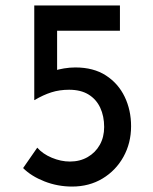

<svg xmlns="http://www.w3.org/2000/svg" viewBox="-20 -678 563 706"><path d="M245 8Q192 8 143.5 -11Q95 -30 65 -60L117 -135Q137 -112 170.5 -98Q204 -84 237 -84Q274 -84 302.5 -100.5Q331 -117 347 -145.5Q363 -174 363 -211Q363 -251 348.5 -282Q334 -313 305.5 -330.5Q277 -348 234 -348Q199 -348 169 -338.5Q139 -329 107 -310H106V-658H421V-565H190V-397L177 -417Q194 -423 215.5 -426.5Q237 -430 257 -430Q324 -430 369.5 -400.5Q415 -371 438.5 -322Q462 -273 462 -214Q462 -152 434 -101.5Q406 -51 357 -21.5Q308 8 245 8Z"/></svg>

Font: Josefin Sans Thin
Style: Regular
Weight: 400
Version: Version 2.000